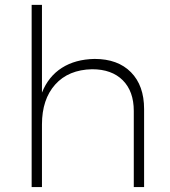

<svg xmlns="http://www.w3.org/2000/svg" viewBox="-20 -762 694 782"><path d="M108.9 0V-742.2H150.9V-384.8Q177.2 -450.7 231.9 -485.6Q286.6 -520.5 365.2 -522Q460 -522 513.4 -467.8Q566.9 -413.6 566.9 -317.9V0H524.9V-310.1Q524.9 -390.1 480 -435.1Q435.1 -480 355 -480Q258.8 -478 204.8 -417.7Q150.9 -357.4 150.9 -254.9V0Z"/></svg>

Font: Trueno UltraLight
Style: Regular
Weight: 250
Designer: Julieta Ulanovsky
Foundry: Julieta Ulanovsky
Version: Version 3.001b | FøM Fix